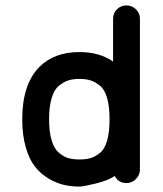

<svg xmlns="http://www.w3.org/2000/svg" viewBox="-20 -669 600 708"><path d="M384 -229Q384 -276 375 -307.5Q366 -339 348.5 -353Q331 -367 314 -372.5Q297 -378 273 -378Q249 -378 232 -372.5Q215 -367 197.5 -353Q180 -339 170.5 -307.5Q161 -276 161 -229Q161 -182 170.5 -151Q180 -120 197.5 -105.5Q215 -91 232 -86Q249 -81 273 -81Q297 -81 314 -86Q331 -91 348.5 -105Q366 -119 375 -150.5Q384 -182 384 -229ZM397 -599Q397 -621 411.5 -635Q426 -649 446 -649Q467 -649 481.5 -634.5Q496 -620 496 -600V-44Q496 -24 481.5 -9Q467 6 446 6Q417 6 403 -20Q380 -4 334 7.5Q288 19 273 19Q272 19 272 19Q242 19 214.5 12.5Q187 6 158.5 -11Q130 -28 109 -54.5Q88 -81 75 -126Q62 -171 62 -229Q62 -358 125 -422Q180 -477 273 -477Q347 -477 397 -442Z"/></svg>

Font: Brass Mono
Style: Bold
Weight: 700
Monospace: yes
Version: Version 1.100; ttfautohint (v1.8.3) -l 8 -r 50 -G 200 -x 14 